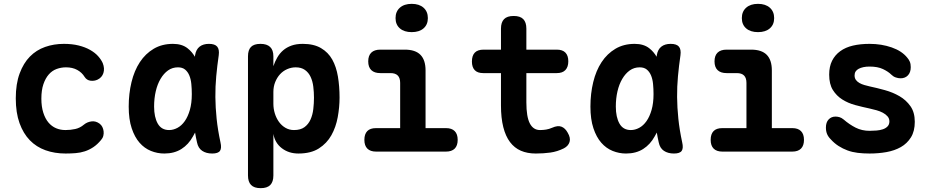

<svg xmlns="http://www.w3.org/2000/svg" viewBox="-20 -788 4840 998"><path d="M62 -277Q62 -352 82 -406Q102 -460 135.5 -494Q169 -528 214.5 -544Q260 -560 312 -560Q355 -560 389 -551.5Q423 -543 448.5 -528.5Q474 -514 490 -496Q506 -478 514 -460Q525 -432 517.5 -408.5Q510 -385 487 -374Q470 -366 450.5 -368.5Q431 -371 420 -388Q406 -411 381.5 -424.5Q357 -438 323 -438Q298 -438 274.5 -429.5Q251 -421 233.5 -401Q216 -381 205.5 -350Q195 -319 195 -275Q195 -234 205 -202.5Q215 -171 232 -151Q249 -131 271.5 -121.5Q294 -112 320 -112Q347 -112 371.5 -117.5Q396 -123 416 -140Q433 -154 455.5 -157Q478 -160 498 -145Q507 -138 512 -128Q517 -118 518.5 -106Q520 -94 517 -82Q514 -70 505 -60Q486 -37 465 -23Q444 -9 421 -1.5Q398 6 373 8Q348 10 321 10Q264 10 216.5 -7Q169 -24 135 -59Q101 -94 81.5 -148Q62 -202 62 -277Z M834 10Q798 10 764.5 -3.5Q731 -17 705.5 -46Q680 -75 664.5 -121.5Q649 -168 649 -234Q649 -301 663.5 -361Q678 -421 707 -465Q736 -509 779 -534.5Q822 -560 879 -560Q926 -560 955 -537Q978 -519 993 -493Q994 -497 994 -501Q999 -531 1017.5 -545.5Q1036 -560 1066 -560Q1097 -560 1109 -545.5Q1121 -531 1117 -501Q1109 -446 1104 -392Q1099 -338 1099.5 -283.5Q1100 -229 1106 -171Q1112 -113 1126 -48Q1133 -18 1123.5 -4Q1114 10 1083 10Q1052 10 1031 -4Q1010 -18 1004 -48Q998 -74 994 -99Q989 -89 983 -79Q960 -37 923 -13.5Q886 10 834 10ZM859 -112Q881 -112 902.5 -123.5Q924 -135 940.5 -158.5Q957 -182 967 -217Q977 -252 977 -299Q977 -326 974.5 -351.5Q972 -377 964 -396Q956 -415 942 -426.5Q928 -438 905 -438Q876 -438 853.5 -422Q831 -406 814.5 -378Q798 -350 789.5 -313Q781 -276 781 -234Q781 -179 800 -145.5Q819 -112 859 -112Z M1334 -560Q1367 -560 1384 -544Q1401 -528 1401 -495V-444Q1409 -468 1421.5 -489.5Q1434 -511 1452 -526.5Q1470 -542 1495 -551Q1520 -560 1554 -560Q1611 -560 1648.5 -538Q1686 -516 1707 -478.5Q1728 -441 1736.5 -390Q1745 -339 1745 -281Q1745 -231 1735.5 -179Q1726 -127 1702.5 -85Q1679 -43 1637.5 -16.5Q1596 10 1531 10Q1481 10 1445 -17.5Q1409 -45 1401 -92V124Q1401 157 1385 173.5Q1369 190 1335 190Q1301 190 1285 173.5Q1269 157 1269 124V-495Q1269 -528 1284.5 -544Q1300 -560 1334 -560ZM1517 -438Q1494 -438 1472.5 -428.5Q1451 -419 1435.5 -402Q1420 -385 1410.5 -361.5Q1401 -338 1401 -310V-249Q1401 -223 1408.5 -198.5Q1416 -174 1430 -154.5Q1444 -135 1464 -123.5Q1484 -112 1508 -112Q1542 -112 1562.5 -127Q1583 -142 1594 -166.5Q1605 -191 1608.5 -221Q1612 -251 1612 -280Q1612 -309 1608.5 -337.5Q1605 -366 1594.5 -388.5Q1584 -411 1565 -424.5Q1546 -438 1517 -438Z M2299 -122Q2328 -122 2343.5 -106.5Q2359 -91 2359 -61Q2359 -31 2343.5 -15.5Q2328 0 2298 0H1935Q1905 0 1889.5 -15.5Q1874 -31 1874 -61Q1874 -91 1889 -106.5Q1904 -122 1934 -122H2060V-357Q2060 -383 2047.5 -395.5Q2035 -408 2010 -408H1957Q1926 -408 1910 -423.5Q1894 -439 1894 -469Q1894 -499 1910 -514.5Q1926 -530 1957 -530H2084Q2139 -530 2165.5 -503Q2192 -476 2192 -422V-122ZM2120 -621Q2081 -621 2058.5 -640.5Q2036 -660 2036 -694Q2036 -728 2058.5 -748Q2081 -768 2120 -768Q2159 -768 2181.5 -748Q2204 -728 2204 -694Q2204 -660 2181.5 -640.5Q2159 -621 2120 -621Z M2874 -530Q2904 -530 2919 -514.5Q2934 -499 2934 -469.5Q2934 -440 2919 -424Q2904 -408 2874 -408H2716V-256Q2716 -181 2734 -146.5Q2752 -112 2787 -112Q2803 -112 2818.5 -114.5Q2834 -117 2850 -124Q2879 -137 2898.5 -129.5Q2918 -122 2931 -98Q2947 -71 2940.5 -50Q2934 -29 2911 -17Q2877 0 2841 5Q2805 10 2765 10Q2721 10 2687.5 -4.5Q2654 -19 2631 -49.5Q2608 -80 2596 -127.5Q2584 -175 2584 -240V-408H2492Q2462 -408 2447.5 -423.5Q2433 -439 2433 -468Q2433 -499 2448 -514.5Q2463 -530 2494 -530H2584V-639Q2584 -672 2600 -688.5Q2616 -705 2650 -705Q2684 -705 2700 -688.5Q2716 -672 2716 -639V-530Z M3234 10Q3198 10 3164.5 -3.5Q3131 -17 3105.5 -46Q3080 -75 3064.5 -121.5Q3049 -168 3049 -234Q3049 -301 3063.5 -361Q3078 -421 3107 -465Q3136 -509 3179 -534.5Q3222 -560 3279 -560Q3326 -560 3355 -537Q3378 -519 3393 -493Q3394 -497 3394 -501Q3399 -531 3417.5 -545.5Q3436 -560 3466 -560Q3497 -560 3509 -545.5Q3521 -531 3517 -501Q3509 -446 3504 -392Q3499 -338 3499.5 -283.5Q3500 -229 3506 -171Q3512 -113 3526 -48Q3533 -18 3523.5 -4Q3514 10 3483 10Q3452 10 3431 -4Q3410 -18 3404 -48Q3398 -74 3394 -99Q3389 -89 3383 -79Q3360 -37 3323 -13.5Q3286 10 3234 10ZM3259 -112Q3281 -112 3302.5 -123.5Q3324 -135 3340.5 -158.5Q3357 -182 3367 -217Q3377 -252 3377 -299Q3377 -326 3374.5 -351.5Q3372 -377 3364 -396Q3356 -415 3342 -426.5Q3328 -438 3305 -438Q3276 -438 3253.5 -422Q3231 -406 3214.5 -378Q3198 -350 3189.5 -313Q3181 -276 3181 -234Q3181 -179 3200 -145.5Q3219 -112 3259 -112Z M4099 -122Q4128 -122 4143.5 -106.5Q4159 -91 4159 -61Q4159 -31 4143.5 -15.5Q4128 0 4098 0H3735Q3705 0 3689.5 -15.5Q3674 -31 3674 -61Q3674 -91 3689 -106.5Q3704 -122 3734 -122H3860V-357Q3860 -383 3847.5 -395.5Q3835 -408 3810 -408H3757Q3726 -408 3710 -423.5Q3694 -439 3694 -469Q3694 -499 3710 -514.5Q3726 -530 3757 -530H3884Q3939 -530 3965.5 -503Q3992 -476 3992 -422V-122ZM3920 -621Q3881 -621 3858.5 -640.5Q3836 -660 3836 -694Q3836 -728 3858.5 -748Q3881 -768 3920 -768Q3959 -768 3981.5 -748Q4004 -728 4004 -694Q4004 -660 3981.5 -640.5Q3959 -621 3920 -621Z M4500 10Q4467 10 4438.5 6.5Q4410 3 4385.5 -6Q4361 -15 4339 -29Q4317 -43 4298 -64Q4285 -77 4279 -91.5Q4273 -106 4273 -125Q4273 -152 4287 -167Q4301 -182 4323 -182Q4333 -182 4343.5 -179Q4354 -176 4365 -167Q4395 -141 4427.5 -124.5Q4460 -108 4500 -108Q4518 -108 4536 -109.5Q4554 -111 4569 -116Q4584 -121 4593.5 -131Q4603 -141 4603 -157Q4603 -172 4593.5 -183Q4584 -194 4569 -202Q4554 -210 4536 -215Q4518 -220 4500 -224Q4462 -232 4425 -242Q4388 -252 4358 -271Q4328 -290 4309 -320.5Q4290 -351 4290 -400Q4290 -442 4305 -472Q4320 -502 4347.5 -522Q4375 -542 4413.5 -551Q4452 -560 4500 -560Q4562 -560 4615 -541.5Q4668 -523 4696 -488Q4704 -479 4709 -467.5Q4714 -456 4714 -439Q4714 -412 4699.5 -396.5Q4685 -381 4661 -381Q4649 -381 4636 -385.5Q4623 -390 4613 -400Q4597 -416 4569.5 -429Q4542 -442 4500 -442Q4482 -442 4468 -439Q4454 -436 4443.5 -430.5Q4433 -425 4427.5 -416.5Q4422 -408 4422 -396Q4422 -382 4429 -372.5Q4436 -363 4447.5 -356.5Q4459 -350 4473 -346Q4487 -342 4500 -339Q4538 -331 4579.5 -319.5Q4621 -308 4655.5 -288Q4690 -268 4712.5 -236Q4735 -204 4735 -155Q4735 -106 4715 -74Q4695 -42 4662.5 -23.5Q4630 -5 4588 2.5Q4546 10 4500 10Z"/></svg>

Font: Maple Mono
Style: Bold
Weight: 700
Monospace: yes
Designer: subframe7536
Version: Version 7.200